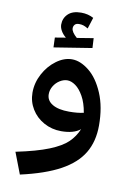

<svg xmlns="http://www.w3.org/2000/svg" viewBox="-101 -726 715 1062"><g transform="rotate(10 256.5 -194.5)"><path d="M472 -67Q472 23 433 88Q394 153 310 199Q226 245 88 276L42 156Q158 132 226 104.5Q294 77 327 45Q360 13 378 -30Q341 0 271 0Q218 0 173.5 -24.5Q129 -49 103.5 -91Q78 -133 78 -183Q78 -238 105 -288.5Q132 -339 175 -370.5Q218 -402 262 -402Q309 -402 358 -363Q407 -324 439.5 -247.5Q472 -171 472 -67ZM295 -114Q344 -114 377 -122Q368 -176 347.5 -212.5Q327 -249 303 -266Q279 -283 257 -283Q236 -283 215 -270Q194 -257 181 -235.5Q168 -214 168 -190Q168 -154 201.5 -134Q235 -114 295 -114ZM362 -483 149 -449 147 -504 207 -514Q188 -530 178.5 -547.5Q169 -565 169 -581Q169 -617 194 -641Q219 -665 267 -665Q306 -665 337 -648L317 -585Q302 -594 291 -597.5Q280 -601 267 -601Q250 -601 242.5 -592.5Q235 -584 235 -572Q235 -551 267 -523L359 -538Z"/></g></svg>

Font: FiraGO Medium
Style: Italic
Weight: 500
Italic angle: -8°
Designer: bBox Type GmbH
Foundry: bBox Type GmbH
Version: Version 1.001